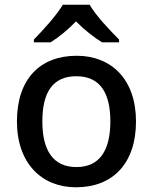

<svg xmlns="http://www.w3.org/2000/svg" viewBox="-20 -786 649 816"><path d="M361 -766H247C221 -721 161 -656 124 -618V-606H195C230 -628 268 -659 303 -695C339 -659 379 -627 414 -606H486V-618C449 -655 386 -721 361 -766ZM558 -270C558 -449 453 -549 306 -549C149 -549 52 -449 52 -270C52 -91 158 10 303 10C459 10 558 -91 558 -270ZM160 -270C160 -392 203 -462 304 -462C405 -462 449 -392 449 -270C449 -149 405 -76 305 -76C204 -76 160 -149 160 -270Z"/></svg>

Font: Noto Sans Medefaidrin Medium
Style: Regular
Weight: 500
Designer: Dalton Maag Ltd
Foundry: Dalton Maag Ltd
Version: Version 1.002